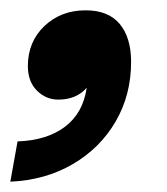

<svg xmlns="http://www.w3.org/2000/svg" viewBox="-74 -182 324 372"><path d="M-40 92Q17 90 52 63.5Q87 37 94 -12Q74 11 39 11Q15 11 -2.5 -6.5Q-20 -24 -20 -54Q-20 -101 12 -131.5Q44 -162 92 -162Q136 -162 158 -135.5Q180 -109 180 -62Q180 2 150 53.5Q120 105 67 136Q14 167 -54 170Z"/></svg>

Font: Open Sauce One ExtraBold Italic
Style: Regular
Weight: 800
Italic angle: -10°
Designer: Alfredo Marco Pradil
Foundry: Creative Sauce Fz LLC
Version: Version 1.477